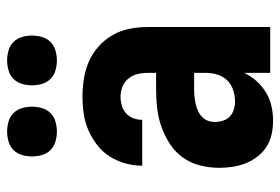

<svg xmlns="http://www.w3.org/2000/svg" viewBox="-144 -636 788 540"><g transform="rotate(-90 250.0 -366.0)"><path d="M181 8Q161 8 142.5 4Q124 0 108 -10Q92 -20 80 -35.5Q68 -51 61 -68.5Q54 -86 51 -105Q48 -124 48 -143Q48 -170 54.5 -196.5Q61 -223 76.5 -245Q92 -267 115 -282Q138 -297 163.5 -306Q189 -315 215.5 -318Q242 -321 269 -321H315V-346Q315 -360 311.5 -374Q308 -388 299 -399Q290 -410 276.5 -415.5Q263 -421 248 -421Q236 -421 223.5 -417.5Q211 -414 201.5 -405.5Q192 -397 187.5 -385Q183 -373 183 -360H54Q54 -384 60.5 -407.5Q67 -431 80 -451.5Q93 -472 112.5 -487Q132 -502 154 -511.5Q176 -521 200 -524.5Q224 -528 248 -528Q274 -528 299 -524Q324 -520 347 -510Q370 -500 389.5 -482.5Q409 -465 421.5 -443Q434 -421 439 -396Q444 -371 444 -346V0H315V-73Q306 -54 292 -38.5Q278 -23 260 -12Q242 -1 221.5 3.5Q201 8 181 8ZM234 -99Q250 -99 266 -104Q282 -109 293.5 -120.5Q305 -132 310 -148Q315 -164 315 -180V-214H269Q259 -214 249 -213Q239 -212 229 -210Q219 -208 209 -203.5Q199 -199 191.5 -192Q184 -185 180.5 -175.5Q177 -166 177 -155Q177 -144 180.5 -133Q184 -122 192 -114Q200 -106 211.5 -102.5Q223 -99 234 -99ZM350 -600Q336 -600 322 -604Q308 -608 298 -618Q288 -628 284 -642Q280 -656 280 -670Q280 -684 284 -698Q288 -712 298 -722Q308 -732 322 -736Q336 -740 350 -740Q364 -740 378 -736Q392 -732 402 -722Q412 -712 416 -698Q420 -684 420 -670Q420 -656 416 -642Q412 -628 402 -618Q392 -608 378 -604Q364 -600 350 -600ZM150 -600Q136 -600 122 -604Q108 -608 98 -618Q88 -628 84 -642Q80 -656 80 -670Q80 -684 84 -698Q88 -712 98 -722Q108 -732 122 -736Q136 -740 150 -740Q164 -740 178 -736Q192 -732 202 -722Q212 -712 216 -698Q220 -684 220 -670Q220 -656 216 -642Q212 -628 202 -618Q192 -608 178 -604Q164 -600 150 -600Z"/></g></svg>

Font: Iosevka Curly Heavy
Style: Regular
Weight: 900
Monospace: yes
Designer: Belleve Invis
Foundry: Belleve Invis
Version: Version 22.1.2; ttfautohint (v1.8.4)